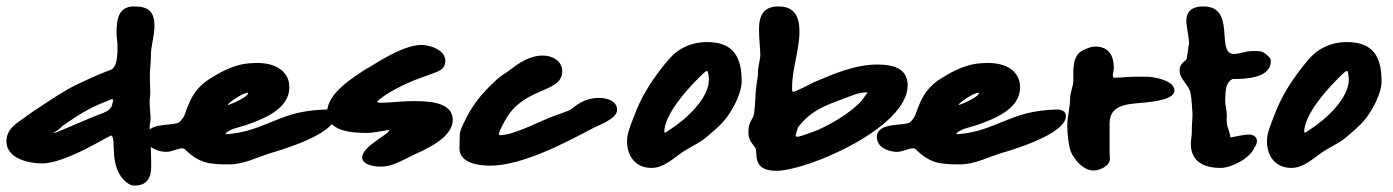

<svg xmlns="http://www.w3.org/2000/svg" viewBox="-22 -644 4338 598"><path d="M397 -66C436 -66 449 -90 449 -126C449 -158 447 -191 447 -223C447 -231 444 -240 444 -248C444 -257 447 -266 447 -275C447 -292 444 -309 444 -326C444 -336 446 -347 446 -357C446 -378 444 -398 445 -419C446 -437 448 -453 448 -471C448 -502 459 -531 459 -562C459 -608 441 -624 395 -624C345 -624 341 -580 341 -541C341 -528 344 -514 344 -501C344 -485 345 -436 324 -427L301 -418C273 -407 245 -394 218 -381C178 -362 141 -336 104 -312C88 -302 74 -292 59 -281C31 -261 -2 -243 -2 -204C-2 -150 68 -135 109 -135C183 -135 317 -222 325 -222C342 -211 314 -118 375 -74C381 -69 389 -66 397 -66ZM145 -230C149 -233 169 -245 171 -251C220 -284 251 -306 311 -329C315 -330 323 -335 326 -335C328 -335 330 -334 331 -333C326 -318 330 -315 318 -303C313 -298 306 -295 299 -292L283 -286C271 -282 152 -230 148 -230Z M433 -217C433 -185 469 -171 496 -171C513 -171 531 -182 546 -182C548 -182 551 -181 553 -180C598 -135 630 -132 692 -132C736 -132 776 -153 817 -166C843 -174 1022 -224 1022 -283C1022 -298 1007 -303 994 -303C968 -302 943 -300 918 -295C834 -279 779 -232 683 -226C682 -226 681 -226 681 -227C681 -228 681 -229 682 -230C699 -244 722 -247 743 -254C797 -273 879 -303 879 -372C879 -397 871 -410 854 -427H853C831 -444 803 -448 776 -448C770 -448 763 -447 757 -447C722 -445 687 -431 657 -414C593 -379 575 -350 554 -289C551 -280 544 -270 537 -264C523 -250 433 -266 433 -217ZM688 -318C688 -323 734 -355 749 -355C750 -355 751 -355 751 -354C751 -343 702 -321 689 -317Z M1119 -230C1142 -230 1165 -236 1188 -239C1189 -239 1190 -239 1190 -238C1190 -226 1106 -188 1106 -154C1106 -129 1148 -125 1164 -125C1200 -125 1229 -144 1261 -159C1301 -178 1388 -213 1388 -271C1388 -331 1299 -329 1261 -329C1228 -329 1196 -324 1163 -324C1160 -324 1158 -324 1155 -325L1153 -328C1178 -353 1236 -381 1268 -394L1317 -412C1341 -421 1365 -426 1365 -455C1365 -488 1318 -504 1291 -504C1224 -504 1125 -429 1119 -430C1076 -401 997 -354 997 -294C997 -234 1077 -230 1119 -230Z M1532 -226C1532 -236 1551 -269 1556 -277C1614 -374 1729 -354 1729 -422C1729 -455 1698 -471 1669 -471C1627 -471 1593 -447 1562 -423C1550 -414 1536 -407 1525 -396C1476 -351 1448 -316 1421 -258C1416 -247 1410 -235 1410 -223C1410 -209 1409 -196 1409 -182C1409 -135 1471 -128 1504 -128C1604 -128 1739 -199 1827 -246C1840 -253 1900 -274 1900 -301C1900 -330 1869 -339 1845 -339C1814 -339 1794 -331 1767 -312C1760 -307 1756 -302 1748 -299C1728 -291 1708 -285 1688 -277C1651 -262 1576 -223 1535 -223C1533 -223 1532 -224 1532 -226Z M2180 -513C2147 -513 2116 -504 2089 -485C2069 -471 2053 -450 2038 -431C2000 -382 1973 -337 1952 -280C1943 -256 1931 -230 1931 -204C1931 -157 1958 -121 2007 -121C2046 -121 2075 -151 2105 -171C2127 -186 2156 -198 2176 -215C2196 -232 2217 -249 2234 -269C2257 -296 2288 -352 2288 -390C2288 -466 2263 -513 2180 -513ZM2047 -233C2047 -286 2116 -363 2147 -394C2152 -399 2174 -423 2180 -423L2183 -421C2184 -413 2186 -404 2186 -396C2186 -337 2113 -271 2067 -242C2063 -240 2053 -231 2049 -231C2048 -231 2047 -232 2047 -233Z M2346 -477C2347 -459 2339 -440 2339 -422C2339 -401 2333 -380 2332 -360C2330 -337 2330 -316 2327 -293C2324 -270 2309 -267 2309 -234C2309 -208 2317 -203 2330 -184C2340 -169 2317 -112 2396 -112C2492 -112 2805 -246 2805 -378C2805 -433 2757 -443 2711 -443C2640 -443 2575 -414 2511 -387C2502 -383 2457 -358 2448 -358C2444 -360 2445 -368 2445 -372C2445 -430 2468 -488 2468 -546C2468 -590 2454 -624 2403 -624C2355 -624 2342 -595 2342 -552C2342 -527 2345 -502 2346 -477ZM2456 -221C2458 -230 2460 -238 2463 -246C2464 -249 2472 -258 2474 -260C2508 -300 2552 -317 2601 -335C2627 -344 2653 -358 2681 -356C2672 -347 2666 -334 2657 -325C2622 -290 2569 -259 2525 -239C2515 -235 2470 -218 2461 -218C2459 -218 2457 -219 2456 -221Z M2709 -217C2709 -185 2745 -171 2772 -171C2789 -171 2807 -182 2822 -182C2824 -182 2827 -181 2829 -180C2874 -135 2906 -132 2968 -132C3012 -132 3052 -153 3093 -166C3119 -174 3298 -224 3298 -283C3298 -298 3283 -303 3270 -303C3244 -302 3219 -300 3194 -295C3110 -279 3055 -232 2959 -226C2958 -226 2957 -226 2957 -227C2957 -228 2957 -229 2958 -230C2975 -244 2998 -247 3019 -254C3073 -273 3155 -303 3155 -372C3155 -397 3147 -410 3130 -427H3129C3107 -444 3079 -448 3052 -448C3046 -448 3039 -447 3033 -447C2998 -445 2963 -431 2933 -414C2869 -379 2851 -350 2830 -289C2827 -280 2820 -270 2813 -264C2799 -250 2709 -266 2709 -217ZM2964 -318C2964 -323 3010 -355 3025 -355C3026 -355 3027 -355 3027 -354C3027 -343 2978 -321 2965 -317Z M3383 -113C3403 -113 3435 -126 3435 -151C3435 -156 3434 -161 3434 -166V-261C3434 -324 3504 -320 3548 -325C3561 -327 3636 -332 3636 -362C3636 -394 3571 -405 3550 -405H3510C3490 -405 3471 -402 3451 -402C3449 -402 3447 -402 3445 -403L3444 -407C3444 -416 3447 -424 3447 -433C3447 -471 3431 -499 3389 -499C3376 -499 3363 -493 3352 -488C3317 -472 3321 -427 3321 -394C3321 -375 3311 -356 3311 -338C3311 -309 3302 -281 3302 -252C3302 -234 3306 -189 3313 -172C3324 -146 3353 -113 3383 -113Z M3780 -121C3815 -121 3874 -153 3885 -185C3890 -190 3893 -199 3893 -205C3893 -217 3881 -225 3870 -225C3848 -225 3817 -216 3810 -216C3810 -230 3800 -247 3799 -261C3798 -270 3799 -277 3799 -286C3799 -302 3793 -319 3794 -334C3796 -359 3793 -377 3810 -394H3811C3813 -396 3815 -397 3817 -398C3854 -398 3936 -399 3936 -454C3936 -459 3934 -463 3930 -467C3911 -486 3905 -485 3876 -485C3858 -485 3840 -476 3821 -476C3763 -476 3830 -624 3726 -624C3696 -624 3673 -613 3673 -579C3673 -557 3683 -523 3681 -507C3679 -491 3676 -476 3674 -461C3673 -454 3652 -449 3652 -425C3652 -396 3681 -381 3686 -354C3690 -332 3690 -315 3692 -293C3693 -286 3690 -255 3690 -245V-232C3690 -220 3687 -208 3687 -196C3687 -139 3730 -121 3780 -121Z M4173 -513C4140 -513 4109 -504 4082 -485C4062 -471 4046 -450 4031 -431C3993 -382 3966 -337 3945 -280C3936 -256 3924 -230 3924 -204C3924 -157 3951 -121 4000 -121C4039 -121 4068 -151 4098 -171C4120 -186 4149 -198 4169 -215C4189 -232 4210 -249 4227 -269C4250 -296 4281 -352 4281 -390C4281 -466 4256 -513 4173 -513ZM4040 -233C4040 -286 4109 -363 4140 -394C4145 -399 4167 -423 4173 -423L4176 -421C4177 -413 4179 -404 4179 -396C4179 -337 4106 -271 4060 -242C4056 -240 4046 -231 4042 -231C4041 -231 4040 -232 4040 -233Z"/></svg>

Font: ChillLongCangKaiShu ExtraBold
Style: Regular
Weight: 800
Version: Version 3.500;Glyphs 3.1.1 (3135)